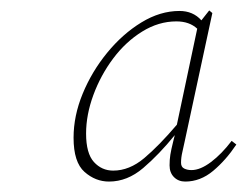

<svg xmlns="http://www.w3.org/2000/svg" viewBox="-20 -776 473 368"><path d="M145 -520Q145 -482 160 -465.5Q175 -449 197 -449Q228 -449 256.5 -473Q285 -497 319 -537L358 -721Q343 -735 318 -735Q284 -735 252.5 -715.5Q221 -696 197 -664Q173 -632 159 -594Q145 -556 145 -520ZM335 -428Q322 -428 313.5 -436.5Q305 -445 305 -459Q305 -470 306.5 -479.5Q308 -489 312 -505L315 -517Q285 -480 254.5 -454Q224 -428 189 -428Q163 -428 142 -446.5Q121 -465 121 -512Q121 -554 138.5 -596.5Q156 -639 185.5 -675Q215 -711 251 -733Q287 -755 324 -755Q350 -755 366 -737L381 -756L387 -751L334 -505Q332 -495 329.5 -484.5Q327 -474 327 -464Q327 -456 333 -453Q339 -450 347 -450Q364 -450 384.5 -465.5Q405 -481 424 -506L433 -499Q413 -469 388.5 -448.5Q364 -428 335 -428Z"/></svg>

Font: Source Serif Pro ExtraLight
Style: Italic
Weight: 200
Italic angle: -12°
Designer: Frank Grießhammer
Foundry: Adobe Systems Incorporated
Version: Version 3.001;hotconv 1.0.111;makeotfexe 2.5.65597